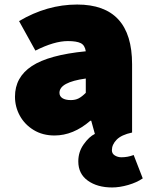

<svg xmlns="http://www.w3.org/2000/svg" viewBox="-20 -584 668 846"><path d="M325 127Q325 85 349 51.5Q373 18 398 6L382 -52H378Q303 13 220 13Q168 13 128.5 -11Q89 -35 67.5 -74Q46 -113 46 -158Q46 -244 120.5 -293Q195 -342 358 -358Q354 -385 335.5 -394Q317 -403 279 -403Q219 -403 136 -361L64 -491Q187 -564 320 -564Q562 -564 562 -301V0Q515 10 494 31.5Q473 53 473 78Q473 93 486 101Q499 109 515 109Q543 109 569 99L609 202Q583 220 545 231Q507 242 474 242Q409 242 367 212Q325 182 325 127ZM358 -175V-238Q242 -222 242 -175Q242 -160 255 -151.5Q268 -143 292 -143Q312 -143 326.5 -150.5Q341 -158 358 -175Z"/></svg>

Font: Nebula Sans Black
Style: Regular
Weight: 900
Designer: Paul D. Hunt for Adobe (as Source Sans)
Foundry: Nebula Entertainment & Broadcasting LLC
Version: Version 1.010